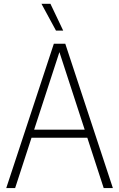

<svg xmlns="http://www.w3.org/2000/svg" viewBox="-20 -964 610 984"><path d="M511.5 0 427.5 -258H141.5L57.5 0H12L256 -740H314.5L558.5 0ZM155 -299.5H414L284.5 -697ZM267 -807 192.5 -944.5H238.5L304 -807Z"/></svg>

Font: Encode Sans Condensed ExLight
Style: Regular
Weight: 275
Width: 3
Designer: Multiple Designers
Foundry: Impallari Type
Version: Version 2.000